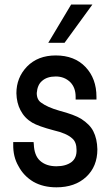

<svg xmlns="http://www.w3.org/2000/svg" viewBox="-20 -799 477 829"><path d="M292 -201.2Q267.6 -223.6 211.9 -236.3Q145.5 -253.9 119.1 -269.5Q85.9 -289.1 68.4 -323.2Q51.8 -354.5 50.8 -396.5Q50.8 -463.9 96.7 -511.7Q143.6 -559.6 220.7 -559.6Q301.8 -559.6 349.1 -509.8Q396.5 -460 396.5 -380.9V-369.1H306.6V-380.9Q306.6 -419.9 284.2 -443.4Q258.8 -468.8 220.7 -468.8Q182.6 -468.8 161.1 -449.2Q141.6 -432.6 138.7 -397.5Q138.7 -368.2 158.2 -355.5Q184.6 -335.9 235.4 -321.3Q301.8 -303.7 330.1 -286.1Q368.2 -261.7 382.8 -232.4Q399.4 -200.2 400.4 -154.3Q400.4 -80.1 352.1 -35.2Q303.7 9.8 223.6 9.8Q167 9.8 125 -13.7Q82 -39.1 59.6 -82Q36.1 -122.1 37.1 -175.8V-185.5H125L126 -175.8Q127.9 -127.9 152.3 -105.5Q178.7 -81.1 223.6 -81.1Q264.6 -81.1 289.1 -99.6Q311.5 -117.2 310.5 -151.4Q310.5 -185.5 292 -201.2ZM188.5 -614.3 287.1 -779.3H378.9L258.8 -614.3Z"/></svg>

Font: RobotoJAA
Style: Medium
Weight: 500
Version: Version 2.05; 2016-11-05